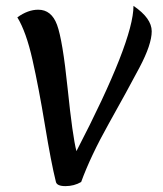

<svg xmlns="http://www.w3.org/2000/svg" viewBox="-20 -619 556 653"><path d="M256 0Q232 14 202.5 14Q173 14 170 -1Q154 -65 133 -192.5Q112 -320 90.5 -415.5Q69 -511 39 -560Q75 -586 110 -586Q155 -586 174 -534.5Q193 -483 210 -318.5Q227 -154 240 -105Q434 -479 434 -599Q496 -557 496 -512.5Q496 -468 454.5 -389.5Q413 -311 350.5 -199.5Q288 -88 256 0Z"/></svg>

Font: Merienda
Style: Regular
Weight: 400
Designer: Eduardo Rodriguez Tunni
Foundry: Eduardo Rodriguez Tunni
Version: Version 1.001